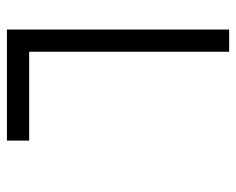

<svg xmlns="http://www.w3.org/2000/svg" viewBox="-82 -458 665 540"><g transform="rotate(90 250.0 -187.5)"><path d="M375 125V62.5H125V-500H62.5Q62.5 -500 62.5 125Z"/></g></svg>

Font: BFUnifontExMono
Style: Regular
Weight: 500
Version: Version 15.0.06